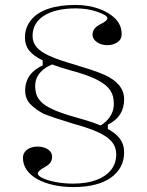

<svg xmlns="http://www.w3.org/2000/svg" viewBox="-20 -743 596 778"><path d="M278 15Q233 15 195.5 6.5Q158 -2 130.5 -17.5Q103 -33 88 -55Q73 -77 73 -103Q73 -118 81.5 -128.5Q90 -139 103.5 -144Q117 -149 132 -149Q148 -149 161.5 -144Q175 -139 183 -130Q191 -121 191 -107Q191 -95 185 -85.5Q179 -76 165 -68Q147 -58 140 -51.5Q133 -45 133 -40Q133 -31 152.5 -21.5Q172 -12 205 -5.5Q238 1 276 1Q331 1 370 -13.5Q409 -28 430 -54.5Q451 -81 451 -118Q451 -146 434.5 -167Q418 -188 380 -206Q342 -224 276 -242Q230 -256 203.5 -265Q177 -274 157 -282Q124 -299 103 -321Q82 -343 82 -376Q82 -399 90 -418.5Q98 -438 114.5 -453Q131 -468 153 -478V-501L194 -483Q156 -468 137 -441.5Q118 -415 124 -376Q126 -358 136.5 -342.5Q147 -327 167.5 -314Q188 -301 220 -289Q252 -277 296 -265Q366 -246 406.5 -226Q447 -206 465 -182Q483 -158 483 -126Q483 -93 469 -67Q455 -41 428.5 -22.5Q402 -4 364 5.5Q326 15 278 15ZM382 -231Q415 -250 430 -277.5Q445 -305 440 -340Q437 -367 419 -387Q401 -407 363.5 -424.5Q326 -442 262 -459Q195 -478 155.5 -497Q116 -516 98.5 -538Q81 -560 81 -590Q81 -631 105.5 -661.5Q130 -692 176 -707.5Q222 -723 285 -723Q337 -723 379.5 -708Q422 -693 447.5 -667Q473 -641 473 -605Q473 -583 455.5 -571.5Q438 -560 415 -560Q399 -560 385.5 -565.5Q372 -571 363.5 -580.5Q355 -590 355 -603Q355 -629 387 -645Q403 -653 409 -658.5Q415 -664 415 -669Q415 -676 403.5 -682.5Q392 -689 373.5 -695.5Q355 -702 333 -705.5Q311 -709 288 -709Q205 -709 158.5 -679.5Q112 -650 112 -597Q112 -572 128 -552.5Q144 -533 180.5 -516.5Q217 -500 280 -482Q313 -472 345.5 -461.5Q378 -451 405 -439Q444 -421 463.5 -396.5Q483 -372 483 -341Q483 -305 466.5 -279.5Q450 -254 417 -238V-214Z"/></svg>

Font: Kalnia Thin ExtraLight
Style: Regular
Weight: 250
Version: Version 1.105